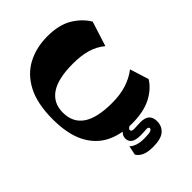

<svg xmlns="http://www.w3.org/2000/svg" viewBox="-269 -865 1196 1196"><g transform="rotate(-45 328.5 -267.0)"><path d="M365 14Q264 14 190.3 -24.9Q116.5 -63.8 76 -145.3Q35.5 -226.8 35.5 -355Q35.5 -491 79.9 -576.7Q124.3 -662.5 201.8 -703.2Q279.3 -744 378 -744Q478.5 -744 542.5 -705.9Q606.5 -667.8 642 -609L589.8 -445Q547.5 -480 494.5 -495.5Q441.5 -511 369.8 -511Q237.3 -511 173.4 -467.3Q109.5 -423.5 109.5 -339.8Q109.5 -252.7 172.7 -209Q236 -165.2 366 -164.7Q440.8 -164.5 497.3 -182.7Q553.8 -201 596 -234.2L635.2 -109.2Q601.2 -54.3 534.9 -20.1Q468.5 14 365 14ZM357.3 209.7Q305.8 209.7 278.8 195.7Q251.8 181.7 241.8 162.2L254.5 101.8Q269.3 116.8 293.8 125.1Q318.3 133.5 354.3 133.5Q397.8 133.5 411.1 127.8Q424.5 122 424.5 112.8Q424.5 101.2 406.5 101.2Q394.5 102 379.6 102.7Q364.8 103.5 351.3 103.5Q309.5 103.5 289.9 89.6Q270.3 75.7 270.3 49.5Q270.3 28 286 11.5Q301.8 -5 329.8 -14.5L397.2 0Q360.2 5.5 343.7 13.6Q327.3 21.8 327.3 32Q327.3 37.5 332.3 42Q337.3 46.5 350.3 46.5Q363.8 46.5 379.8 45.4Q395.8 44.3 408.3 44.3Q450.7 44.3 469 62.3Q487.2 80.3 487.2 113Q487.2 157.5 456.6 183.6Q426 209.7 357.3 209.7Z"/></g></svg>

Font: Savate ExtraLight
Style: Regular
Weight: 200
Designer: Max Esnée
Foundry: Plomb Type
Version: Version 2.000